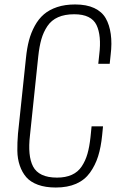

<svg xmlns="http://www.w3.org/2000/svg" viewBox="-20 -839 529 870"><path d="M232.9 10.7Q186 10.7 152.1 -1.7Q118.2 -14.2 99.1 -36.1Q80.1 -58.1 69.6 -88.9Q59.1 -119.6 58.6 -156Q58.1 -192.4 61.5 -233.4L97.7 -576.7Q102.1 -620.6 111.3 -655.8Q120.6 -690.9 137.7 -722.2Q154.8 -753.4 179 -774.2Q203.1 -794.9 238.8 -806.9Q274.4 -818.8 320.3 -818.8Q372.1 -818.8 407 -802.5Q441.9 -786.1 459 -756.3Q476.1 -726.6 481.9 -684.6Q487.8 -642.6 481.4 -590.8L477.1 -549.8H425.3L429.7 -591.3Q435.1 -634.3 431.9 -668.2Q428.7 -702.1 417.2 -725.8Q405.8 -749.5 380.6 -762Q355.5 -774.4 316.4 -774.4Q273.4 -774.4 243.2 -761Q212.9 -747.6 194.8 -720.7Q176.8 -693.8 167.5 -661.4Q158.2 -628.9 153.3 -583L115.7 -224.6Q110.4 -179.7 113.8 -144.3Q117.2 -108.9 129.9 -84.5Q142.6 -60.1 169.7 -47.1Q196.8 -34.2 238.3 -34.2Q277.3 -34.2 305.4 -46.9Q333.5 -59.6 350.3 -85Q367.2 -110.4 376.2 -141.8Q385.3 -173.3 390.1 -217.8L395 -266.6H446.8L442.9 -226.6Q437.5 -171.9 424.6 -130.9Q411.6 -89.8 387.7 -56.6Q363.8 -23.4 325 -6.3Q286.1 10.7 232.9 10.7Z"/></svg>

Font: Oswald
Style: Extra-Light
Weight: 200
Designer: Vernon Adams
Foundry: Vernon Adams
Version: 3.0; ttfautohint (v0.94.23-7a4d-dirty) -l 8 -r 50 -G 200 -x 